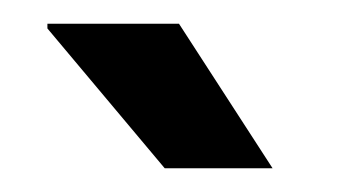

<svg xmlns="http://www.w3.org/2000/svg" viewBox="-20 -685 291 162"><path d="M20 -661V-665H131L210 -543H119Z"/></svg>

Font: Pragati Narrow
Style: Bold
Weight: 700
Designer: Hector Gatti, Marcela Romero, Pablo Cosgaya and Nicolas Silva
Foundry: Omnibus-Type
Version: Version 1.010; ttfautohint (v1.3)